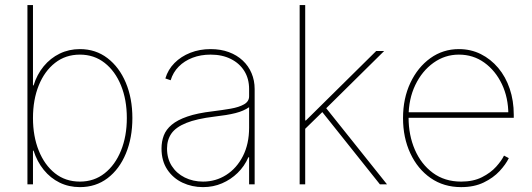

<svg xmlns="http://www.w3.org/2000/svg" viewBox="-20 -748 2159 779"><path d="M304.2 11.2Q259.3 11.2 221.9 -7.1Q184.6 -25.4 157.5 -58.8Q130.4 -92.3 116.2 -136.7H113.8V0H91.3V-727.5H113.8V-401.4H116.2Q129.9 -445.8 157.2 -479Q184.6 -512.2 222.2 -530.5Q259.8 -548.8 304.2 -548.8Q368.2 -548.8 416 -512.2Q463.9 -475.6 490.5 -412.4Q517.1 -349.1 517.1 -269Q517.1 -188.5 490.7 -125Q464.4 -61.5 416.5 -25.1Q368.7 11.2 304.2 11.2ZM304.2 -11.2Q361.8 -11.2 404.5 -44.9Q447.3 -78.6 470.9 -137Q494.6 -195.3 494.6 -269Q494.6 -343.3 470.9 -401.4Q447.3 -459.5 404.5 -492.9Q361.8 -526.4 304.2 -526.4Q246.1 -526.4 203.4 -492.9Q160.6 -459.5 137.2 -401.4Q113.8 -343.3 113.8 -269Q113.8 -195.3 137.2 -137Q160.6 -78.6 203.1 -44.9Q245.6 -11.2 304.2 -11.2Z M803.7 11.2Q758.8 11.2 720.5 -6.8Q682.1 -24.9 658.7 -60.1Q635.3 -95.2 635.3 -145.5Q635.3 -173.8 644.5 -198.2Q653.8 -222.7 676.8 -241.9Q699.7 -261.2 740 -275.1Q780.3 -289.1 842.8 -296.4Q882.3 -301.3 916 -307.1Q949.7 -313 970.2 -324.7Q990.7 -336.4 990.7 -357.4V-386.7Q990.7 -428.7 971.2 -460Q951.7 -491.2 916.5 -508.8Q881.3 -526.4 834.5 -526.4Q794.4 -526.4 761.2 -513.7Q728 -501 705.1 -477.8Q682.1 -454.6 672.4 -422.4L650.9 -429.7Q661.6 -465.8 688 -492.4Q714.4 -519 752.2 -533.9Q790 -548.8 834.5 -548.8Q875.5 -548.8 908.4 -536.6Q941.4 -524.4 964.8 -502.4Q988.3 -480.5 1000.7 -450.9Q1013.2 -421.4 1013.2 -386.7V0H990.7V-109.9H987.8Q971.7 -73.2 944.1 -46.4Q916.5 -19.5 880.9 -4.2Q845.2 11.2 803.7 11.2ZM803.7 -11.2Q855.5 -11.2 897.9 -38.3Q940.4 -65.4 965.6 -114.7Q990.7 -164.1 990.7 -230V-313Q980 -305.7 966.3 -299.6Q952.6 -293.5 935.1 -289.1Q917.5 -284.7 896.2 -281.2Q875 -277.8 850.1 -274.9Q777.3 -266.1 735.4 -249Q693.4 -231.9 675.5 -206.3Q657.7 -180.7 657.7 -145.5Q657.7 -104.5 677 -74.5Q696.3 -44.4 729.7 -27.8Q763.2 -11.2 803.7 -11.2Z M1212.4 -219.7V-259.3H1221.2L1506.3 -541H1538.6L1295.4 -300.8L1292.5 -297.9ZM1195.8 0V-727.5H1218.3V0ZM1521.5 0 1281.7 -300.8 1298.8 -314.9 1550.3 0Z M1851.1 11.2Q1780.3 11.2 1727.3 -25.6Q1674.3 -62.5 1644.8 -126Q1615.2 -189.5 1615.2 -269Q1615.2 -348.6 1645 -411.9Q1674.8 -475.1 1726.1 -512Q1777.3 -548.8 1841.8 -548.8Q1890.1 -548.8 1930.7 -528.6Q1971.2 -508.3 2001.5 -472.4Q2031.7 -436.5 2048.1 -387.9Q2064.5 -339.4 2064.5 -282.7V-270H1627V-292.5H2051.8L2042.5 -283.7Q2042.5 -351.6 2016.4 -406.5Q1990.2 -461.4 1945.1 -493.9Q1899.9 -526.4 1841.8 -526.4Q1785.2 -526.4 1738.8 -493.2Q1692.4 -460 1665 -403.1Q1637.7 -346.2 1637.7 -274.4V-271.5Q1637.7 -199.7 1663.1 -140.9Q1688.5 -82 1736.3 -46.6Q1784.2 -11.2 1851.1 -11.2Q1900.4 -11.2 1935.5 -29.1Q1970.7 -46.9 1992.9 -71.5Q2015.1 -96.2 2024.9 -116.7L2044.4 -106.4Q2032.2 -81.1 2006.8 -53.7Q1981.4 -26.4 1942.6 -7.6Q1903.8 11.2 1851.1 11.2Z"/></svg>

Font: Inter 17pt Thin
Style: Regular
Weight: 250
Version: Version 4.001;git-66647c0bb